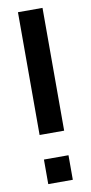

<svg xmlns="http://www.w3.org/2000/svg" viewBox="-82 -735 365 770"><g transform="rotate(-10 100.0 -350.0)"><path d="M50 0H150V-100H50ZM50 -200H150V-700H50Z"/></g></svg>

Font: Matrix Sans Video
Style: Regular
Weight: 400
Designer: Brad Neil
Version: Version 1.100